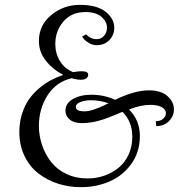

<svg xmlns="http://www.w3.org/2000/svg" viewBox="-20 -775 780 795"><path d="M627 -252.9 625 -272.9Q643.1 -272.9 655 -283Q667 -293 667 -306.2Q667 -320.3 650.9 -330.6Q634.8 -340.8 602.1 -340.8Q563 -340.8 514.2 -321.8Q559.1 -276.9 559.1 -211.9Q559.1 -146 524.2 -96.9Q489.3 -47.9 434.3 -23.9Q379.4 0 314 0Q265.1 0 220.5 -14.4Q175.8 -28.8 139.6 -56.4Q103.5 -84 81.8 -128.4Q60.1 -172.9 60.1 -228Q60.1 -268.6 71.3 -303.7Q82.5 -338.9 100.3 -364.3Q118.2 -389.6 142.8 -410.2Q167.5 -430.7 191.7 -443.4Q215.8 -456.1 242.2 -464.8Q199.2 -486.8 170.2 -523.2Q141.1 -559.6 141.1 -605Q141.1 -670.9 192.4 -712.9Q243.7 -754.9 310.1 -754.9Q380.9 -754.9 417 -726.6Q453.1 -698.2 453.1 -660.2Q453.1 -630.4 432.9 -609.1Q412.6 -587.9 379.9 -587.9Q364.7 -587.9 350.3 -595.9Q335.9 -604 329.8 -610.6Q323.7 -617.2 319.8 -623L335.9 -632.8Q356 -612.8 379.9 -612.8Q398.9 -612.8 410.9 -626.7Q422.9 -640.6 422.9 -660.2Q422.9 -685.5 400.1 -705.3Q377.4 -725.1 334 -725.1Q275.9 -725.1 242.4 -685.8Q209 -646.5 209 -592.8Q209 -554.2 228 -522.5Q247.1 -490.7 283.2 -476.1Q300.3 -480 317.9 -480Q345.2 -480 345.2 -465.8Q345.2 -455.6 336.9 -450.2Q328.6 -444.8 314.9 -444.8Q297.4 -444.8 276.9 -451.2Q212.4 -436 176.8 -380.1Q141.1 -324.2 141.1 -253.9Q141.1 -212.9 154.1 -174.6Q167 -136.2 191.2 -105Q215.3 -73.7 254.6 -54.9Q293.9 -36.1 342.8 -36.1Q378.9 -36.1 411.9 -47.6Q444.8 -59.1 470.9 -80.3Q497.1 -101.6 512.5 -135Q527.8 -168.5 527.8 -209Q527.8 -272 486.8 -312Q484.9 -311 467.5 -303.7Q450.2 -296.4 446.5 -295.2Q442.9 -293.9 427.5 -287.8Q412.1 -281.7 406 -280Q399.9 -278.3 386.2 -274.4Q372.6 -270.5 363.8 -269.3Q355 -268.1 343 -266.6Q331.1 -265.1 319.8 -265.1Q286.6 -265.1 268.8 -280Q251 -294.9 251 -316.9Q251 -347.2 282 -365Q313 -382.8 358.9 -382.8Q409.2 -382.8 457 -361.8Q537.1 -400.9 596.2 -400.9Q646.5 -400.9 673.3 -377.2Q700.2 -353.5 700.2 -321.8Q700.2 -294.4 679.9 -273.7Q659.7 -252.9 627 -252.9ZM358.9 -359.9Q330.6 -359.9 312.3 -352.3Q293.9 -344.7 293.9 -332Q293.9 -314 331.1 -314Q362.8 -314 429.2 -347.2Q394 -359.9 358.9 -359.9Z"/></svg>

Font: Rochester
Style: Regular
Weight: 400
Designer: Gillian Fisher
Foundry: Font Diner, Inc DBA Sideshow
Version: Version 1.005